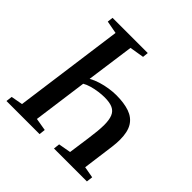

<svg xmlns="http://www.w3.org/2000/svg" viewBox="-191 -904 1066 1066"><g transform="rotate(45 342.0 -371.5)"><path d="M10.5 0 15 -36.5 83.5 -49 171.5 -695.5 96.5 -709.5 100.5 -743H377L373.5 -709.5L289 -695.5L250 -413.5Q275 -427.5 304.2 -436.5Q333.5 -445.5 363.5 -450Q393.5 -454.5 419 -454.5Q480 -454.5 522.5 -439.8Q565 -425 586.8 -390Q608.5 -355 608.5 -293Q608.5 -280.5 607.5 -266Q606.5 -251.5 604.5 -236L579.5 -49L646.5 -37L642 0H383.5L387.5 -36.5L460.5 -49.5L478 -174Q483 -209.5 485.8 -238.5Q488.5 -267.5 488.5 -290Q488.5 -330 478.5 -354.2Q468.5 -378.5 445.2 -389.2Q422 -400 381 -400Q360.5 -400 334.8 -396.5Q309 -393 284.8 -386Q260.5 -379 244 -369L200.5 -49L274.5 -36.5L270.5 0Z"/></g></svg>

Font: Merriweather 60pt Medium
Style: Italic
Weight: 500
Italic angle: -7.8°
Version: Version 2.101